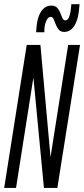

<svg xmlns="http://www.w3.org/2000/svg" viewBox="-28 -920 411 940"><path d="M-7.5 0 102.8 -700H169.9L219.3 -150.7L305.7 -700H363.8L252.8 0H187.1L135.5 -540.5L50.5 0ZM148.8 -761.9Q149.5 -768 149.8 -774.3Q150.1 -780.5 150.7 -786Q154.4 -834.8 173.2 -863.7Q192.1 -892.6 223.3 -892.6Q241.9 -892.6 251.9 -881.9Q261.9 -871.1 267.3 -856.4Q272.8 -841.6 277.8 -830.9Q282.7 -820.2 291.6 -820.2Q302.9 -820.2 308.7 -833.1Q314.5 -846.1 317.2 -863Q319.9 -879.8 320.5 -890.9Q320.5 -891.7 320.8 -894.9Q321.1 -898.2 321.1 -899.6H361.6Q360.9 -894.8 360.6 -890.1Q360.3 -885.4 359.7 -880.3Q356 -826.5 336.8 -795.1Q317.7 -763.7 286.1 -763.7Q268.9 -763.7 259.6 -774.9Q250.3 -786.2 244.9 -800.6Q239.6 -815.1 234.6 -826.3Q229.6 -837.5 220.9 -837.5Q207.1 -837.5 198.2 -817Q189.2 -796.5 189.2 -770Q189.2 -768.6 189.2 -765.9Q189.2 -763.3 189.2 -761.9Z"/></svg>

Font: Georama ExtraCondensed Thin
Style: Italic
Weight: 100
Width: 2
Italic angle: -9°
Designer: Jean-Baptiste Levee
Foundry: Production Type
Version: Version 1.001